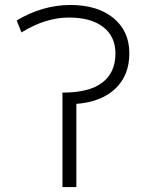

<svg xmlns="http://www.w3.org/2000/svg" viewBox="-20 -761 600 782"><path d="M291 -337.9V1H234.4V-383.8Q343.8 -383.8 397 -424.8Q450.2 -465.8 450.2 -543Q450.2 -612.3 400.4 -650.9Q350.6 -689.5 260.7 -689.5Q165 -689.5 67.4 -628.9L47.9 -677.7Q153.3 -740.2 264.6 -740.7Q376 -741.2 441.4 -688Q506.8 -634.8 506.8 -543.9Q506.8 -454.1 449.7 -399.9Q392.6 -345.7 291 -337.9Z"/></svg>

Font: Gen Shin Gothic Light
Style: Regular
Weight: 200
Designer: [Source Han Sans]
Ryoko NISHIZUKA  (kana & ideographs); Paul D. Hunt (Latin, Greek & Cyrillic); Wenlong ZHANG  (bopomofo
Version: Version 1.002.20150607